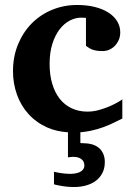

<svg xmlns="http://www.w3.org/2000/svg" viewBox="-20 -520 542 771"><path d="M400.9 130.9Q400.9 155.3 391.6 173.8Q382.3 192.4 366 205.1Q349.6 217.8 326.9 224.4Q304.2 231 277.8 231Q262.2 231 247.6 229.5Q232.9 228 221.7 225.6Q208.5 223.6 196.8 220.2V169.9Q208 172.4 219.2 174.3Q229 175.8 239.7 177Q250.5 178.2 259.8 178.2Q269.5 178.2 280 176.8Q290.5 175.3 299.1 171.6Q307.6 168 313.2 161.1Q318.8 154.3 318.8 144Q318.8 135.3 315.2 128.7Q311.5 122.1 305.4 117.9Q299.3 113.8 291.5 111.8Q283.7 109.9 274.9 109.9Q272 109.9 268.3 110.1Q264.6 110.4 261.2 110.8Q257.3 111.3 252.9 111.8V11.2Q207 8.3 170.4 -7.8Q125.5 -27.8 94.7 -61.8Q64 -95.7 48.1 -140.1Q32.2 -184.6 32.2 -233.9Q32.2 -293 52.5 -342Q72.8 -391.1 107.7 -426.3Q142.6 -461.4 189.5 -480.7Q236.3 -500 290 -500Q329.6 -500 361.3 -491.9Q393.1 -483.9 415.8 -469.2Q438.5 -454.6 450.7 -434.3Q462.9 -414.1 462.9 -390.1Q462.9 -373 456.8 -359.4Q450.7 -345.7 440.9 -335.7Q431.2 -325.7 418.5 -320.3Q405.8 -314.9 392.1 -314.9Q376.5 -314.9 366 -316.9Q355.5 -318.8 348.1 -322Q340.8 -325.2 335.4 -328.9Q330.1 -332.5 325.2 -335.9V-448.2Q318.8 -448.2 315.2 -448.7Q311.5 -449.2 306.2 -449.2Q283.2 -449.2 260.5 -437.5Q237.8 -425.8 219.7 -402.6Q201.7 -379.4 190.4 -344.5Q179.2 -309.6 179.2 -263.2Q179.2 -219.2 189.7 -183.8Q200.2 -148.4 219.7 -123.5Q239.3 -98.6 267.6 -85.2Q295.9 -71.8 331.1 -71.8Q354 -71.8 377 -78.1Q399.9 -84.5 419.2 -92.8Q438.5 -101.1 452.4 -109.1Q466.3 -117.2 471.2 -121.1V-43.9Q458.5 -38.1 440.2 -28.8Q421.9 -19.5 397.7 -10.3Q373.5 -1 342.8 5.4Q324.2 9.3 302.7 11.2V54.2Q304.2 54.7 306.2 54.7Q308.6 55.2 316.9 55.2Q334 55.2 349.4 59.6Q364.7 64 376.2 73.2Q387.7 82.5 394.3 96.9Q400.9 111.3 400.9 130.9Z"/></svg>

Font: Charis SIL Viet
Style: Bold
Weight: 700
Foundry: SIL International
Version: Version 5.000